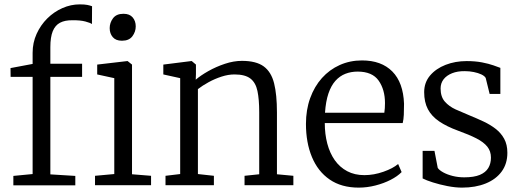

<svg xmlns="http://www.w3.org/2000/svg" viewBox="-20 -846 2380 877"><path d="M41 0.5V-42.5L129 -51V-495H28.5L28 -535L129 -554V-605Q129 -651 147.2 -691.2Q165.5 -731.5 196 -761.8Q226.5 -792 265 -809Q303.5 -826 344 -826Q366.5 -826 378.8 -823.5Q391 -821 400.5 -817.5L400 -736Q393.5 -741.5 370 -747.8Q346.5 -754 311 -753.5Q276.5 -754 254.2 -742.2Q232 -730.5 221 -703.5Q210 -676.5 210 -630.5V-555H355V-495H210V-49.5L324 -42.5V0.5ZM414 0V-43L502 -51V-489L424 -506V-551L561 -567H563L583 -551V-50L670 -43V0ZM536.5 -660Q509 -660 495 -676.5Q481 -693 481 -717.5Q481 -742 496.2 -762.5Q511.5 -783 543.5 -783H544.5Q572 -783 586 -766.5Q600 -750 600 -725.5Q600 -701 584.8 -680.5Q569.5 -660 537.5 -660Z M803 -51V-489L726 -506V-551L853 -567H856L875 -551V-507L874 -482Q896 -501 931.2 -521Q966.5 -541 1007 -554.5Q1047.5 -568 1085 -568Q1150 -568 1184.5 -542.8Q1219 -517.5 1232 -465.5Q1245 -413.5 1245 -333V-50L1320 -43V0H1097V-43L1164 -50V-334Q1164 -392 1156 -430.2Q1148 -468.5 1123.8 -487.2Q1099.5 -506 1051 -506Q1022.5 -506 991.8 -496Q961 -486 932.8 -470.5Q904.5 -455 884 -439V-51L957 -43V0H736V-43Z M1618.5 11Q1539.5 11 1485.8 -26Q1432 -63 1404.8 -128.8Q1377.5 -194.5 1377.5 -280Q1377.5 -344.5 1396.8 -397.8Q1416 -451 1450.5 -489.5Q1485 -528 1531.8 -549Q1578.5 -570 1633.5 -570Q1722 -570 1772 -519.5Q1822 -469 1825.5 -372Q1825.5 -343.5 1824.5 -322Q1823.5 -300.5 1819.5 -284H1463.5Q1463.5 -233.5 1475 -190Q1486.5 -146.5 1509.2 -114.2Q1532 -82 1566 -64Q1600 -46 1644.5 -46Q1687.5 -46 1731.5 -61.5Q1775.5 -77 1798.5 -97L1814.5 -60Q1795.5 -40.5 1764.2 -24.5Q1733 -8.5 1695 1.2Q1657 11 1618.5 11ZM1464.5 -331H1735.5Q1737 -339 1737.8 -352.5Q1738.5 -366 1738.5 -375Q1738.5 -436.5 1709.5 -477.8Q1680.5 -519 1613.5 -519Q1583.5 -519 1557.8 -509Q1532 -499 1512.2 -477Q1492.5 -455 1480.2 -419Q1468 -383 1464.5 -331Z M2090.5 11Q2059.5 11 2023.8 4Q1988 -3 1957.2 -12.8Q1926.5 -22.5 1910.5 -31V-157H1964.5L1979.5 -79Q1986.5 -68.5 2004.8 -58.5Q2023 -48.5 2048 -42.2Q2073 -36 2100.5 -36Q2145 -36 2171.8 -47.2Q2198.5 -58.5 2210.5 -78.8Q2222.5 -99 2222.5 -126Q2222.5 -155.5 2205.8 -176.2Q2189 -197 2155.8 -214Q2122.5 -231 2072.5 -249Q2020.5 -268 1986 -291.5Q1951.5 -315 1934.5 -347.2Q1917.5 -379.5 1917.5 -425Q1917.5 -469 1944.2 -500.8Q1971 -532.5 2015.2 -549.8Q2059.5 -567 2111.5 -567Q2151 -567 2181.8 -561Q2212.5 -555 2233.8 -547.5Q2255 -540 2265.5 -536V-417H2216.5L2198.5 -490Q2193.5 -499 2178.8 -506Q2164 -513 2144 -517Q2124 -521 2103.5 -521Q2070 -521.5 2045 -511.5Q2020 -501.5 2006.2 -483.8Q1992.5 -466 1992.5 -442Q1992.5 -404 2011.8 -382Q2031 -360 2061.2 -346.2Q2091.5 -332.5 2124.5 -319Q2157.5 -305.5 2188.5 -291Q2219.5 -276.5 2244 -257.5Q2268.5 -238.5 2283 -212Q2297.5 -185.5 2297.5 -148Q2297.5 -98 2271.5 -62.5Q2245.5 -27 2198.8 -8Q2152 11 2090.5 11Z"/></svg>

Font: Merriweather Light
Style: Regular
Weight: 300
Designer: Eben Sorkin
Foundry: Eben Sorkin
Version: Version 2.100